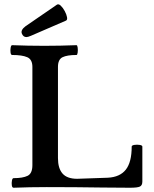

<svg xmlns="http://www.w3.org/2000/svg" viewBox="-20 -878 722 901"><path d="M44 3Q37 3 35.5 -8Q34 -19 36 -30.5Q38 -42 44 -42Q87 -42 109.5 -53Q132 -64 132 -103V-564Q132 -599 108 -609.5Q84 -620 37 -620Q31 -620 29.5 -631.5Q28 -643 30 -654.5Q32 -666 37 -666Q111 -663 188 -663Q262 -663 339 -666Q343 -666 344.5 -654.5Q346 -643 344.5 -631.5Q343 -620 339 -620Q295 -620 273.5 -609.5Q252 -599 252 -564V-136Q252 -88 273.5 -63.5Q295 -39 342 -39L486 -44Q543 -47 570.5 -82Q598 -117 598 -190Q598 -196 610.5 -198Q623 -200 635.5 -198Q648 -196 648 -190V-26Q648 -8 636.5 -2.5Q625 3 590 3Q519 3 456.5 2Q394 1 332 0.5Q270 0 199 0Q120 0 44 3ZM104 -704Q89 -704 82.5 -720.5Q76 -737 100 -755L247 -856Q255 -861 265 -851.5Q275 -842 283.5 -826.5Q292 -811 294.5 -797.5Q297 -784 289 -781L125 -710Q111 -704 104 -704Z"/></svg>

Font: Junicode SmExp
Style: Bold
Weight: 700
Width: 6
Designer: Peter S. Baker
Version: Version 2.205; ttfautohint (v1.8.4)